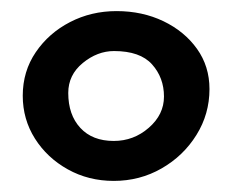

<svg xmlns="http://www.w3.org/2000/svg" viewBox="-20 -773 447 346"><path d="M185 -447Q139.5 -447 102.2 -467.8Q65 -488.5 43 -523.2Q21 -558 21 -600.5Q21 -644.5 44.5 -679Q68 -713.5 106.2 -733.2Q144.5 -753 190 -753Q236.5 -753 274.5 -734.8Q312.5 -716.5 335 -685Q357.5 -653.5 357.5 -612.5Q357.5 -567.5 334 -529.8Q310.5 -492 271.2 -469.5Q232 -447 185 -447ZM185 -519Q221 -519 248.2 -542.8Q275.5 -566.5 275.5 -599Q275.5 -633 254 -657Q232.5 -681 185.5 -681Q155.5 -681 129.2 -659.5Q103 -638 103 -605.5Q103 -566 124.8 -542.5Q146.5 -519 185 -519Z"/></svg>

Font: Grandstander
Style: Regular
Weight: 400
Designer: Tyler Finck
Foundry: Etcetera Type Co
Version: Version 1.200; ttfautohint (v1.8.3)